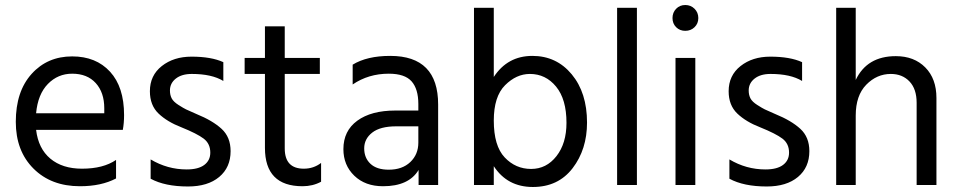

<svg xmlns="http://www.w3.org/2000/svg" viewBox="-20 -738 3823 766"><path d="M443 -26Q384 5 299 5Q184 5 113.5 -65.5Q43 -136 43 -252Q43 -373 106 -443Q169 -513 268 -513Q363 -513 419 -452Q475 -391 475 -279Q475 -247 470 -220H124Q133 -145 181 -105Q229 -65 307 -65Q392 -65 443 -100ZM268 -444Q211 -444 171 -403Q131 -362 124 -286H396V-306Q396 -369 362 -406.5Q328 -444 268 -444Z M900 -135Q900 -70 854.5 -32Q809 6 730 6Q638 6 581 -25V-102Q648 -62 725 -62Q771 -62 795 -80Q819 -98 819 -129Q819 -165 792.5 -185Q766 -205 704 -230Q647 -252 612.5 -285Q578 -318 578 -374Q578 -437 625.5 -474.5Q673 -512 744 -512Q823 -512 871 -490V-415Q825 -443 745 -443Q705 -443 681.5 -424.5Q658 -406 658 -377Q658 -359 665 -345.5Q672 -332 692.5 -319Q713 -306 722.5 -301.5Q732 -297 764 -283Q828 -257 864 -224Q900 -191 900 -135Z M1261 -13Q1228 5 1187 5Q1037 5 1037 -148V-443H956V-507H1037V-633H1116V-507H1256V-443H1116V-146Q1116 -65 1192 -65Q1231 -65 1261 -88Z M1531 -61Q1585 -61 1617 -91.5Q1649 -122 1649 -169V-234H1561Q1497 -234 1465 -209Q1433 -184 1433 -146Q1433 -108 1458 -84.5Q1483 -61 1531 -61ZM1650 -60Q1611 5 1508 5Q1437 5 1393.5 -37Q1350 -79 1350 -143Q1350 -216 1405.5 -256.5Q1461 -297 1557 -297H1649V-323Q1649 -383 1622 -413.5Q1595 -444 1531 -444Q1450 -444 1387 -401V-480Q1444 -515 1537 -515Q1728 -515 1728 -321V0H1650Z M1950 0H1871V-707H1950V-431Q2005 -515 2104 -515Q2200 -515 2261 -441.5Q2322 -368 2322 -249Q2322 -142 2264.5 -67Q2207 8 2106 8Q2004 8 1950 -75ZM1950 -257Q1950 -156 1993.5 -110Q2037 -64 2099 -64Q2160 -64 2200 -115Q2240 -166 2240 -248Q2240 -342 2198.5 -392.5Q2157 -443 2094 -443Q2040 -443 1995 -398Q1950 -353 1950 -257Z M2521 0H2442V-707H2521Z M2754 0H2675V-507H2754ZM2751 -703Q2766 -688 2766 -666Q2766 -644 2751 -629.5Q2736 -615 2714 -615Q2692 -615 2677.5 -629.5Q2663 -644 2663 -666Q2663 -688 2677.5 -703Q2692 -718 2714 -718Q2736 -718 2751 -703Z M3209 -135Q3209 -70 3163.5 -32Q3118 6 3039 6Q2947 6 2890 -25V-102Q2957 -62 3034 -62Q3080 -62 3104 -80Q3128 -98 3128 -129Q3128 -165 3101.5 -185Q3075 -205 3013 -230Q2956 -252 2921.5 -285Q2887 -318 2887 -374Q2887 -437 2934.5 -474.5Q2982 -512 3053 -512Q3132 -512 3180 -490V-415Q3134 -443 3054 -443Q3014 -443 2990.5 -424.5Q2967 -406 2967 -377Q2967 -359 2974 -345.5Q2981 -332 3001.5 -319Q3022 -306 3031.5 -301.5Q3041 -297 3073 -283Q3137 -257 3173 -224Q3209 -191 3209 -135Z M3716 0H3637V-328Q3637 -383 3608.5 -413Q3580 -443 3534 -443Q3478 -443 3436 -400Q3394 -357 3394 -277V0H3316V-707H3394V-419Q3439 -514 3554 -514Q3627 -514 3671.5 -469Q3716 -424 3716 -347Z"/></svg>

Font: Hind Guntur
Style: Regular
Weight: 400
Version: Version 1.000;PS 1.0;hotconv 1.0.86;makeotf.lib2.5.63406; tt